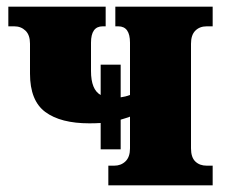

<svg xmlns="http://www.w3.org/2000/svg" viewBox="-20 -556 678 576"><path d="M282 -108V-187Q266 -186 248 -186Q162 -186 116 -220Q70 -254 70 -335V-425Q70 -451 56.5 -464Q43 -477 23 -477H5V-536H297V-477H288Q253 -477 253 -428V-343Q253 -287 282 -271V-362H342V-264Q357 -266 370 -271V-428Q370 -477 335 -477H326V-536H618V-477H600Q579 -477 566 -464Q553 -451 553 -425V-111Q553 -84 566 -71.5Q579 -59 600 -59H618V0H305V-59H323Q343 -59 356.5 -72Q370 -85 370 -111V-206Q356 -201 342 -197V-108Z"/></svg>

Font: Noto Serif SemiCondensed Black
Style: Regular
Weight: 900
Width: 4
Designer: Monotype Design Team
Foundry: Monotype Imaging Inc.
Version: Version 2.014; ttfautohint (v1.8.4.7-5d5b)